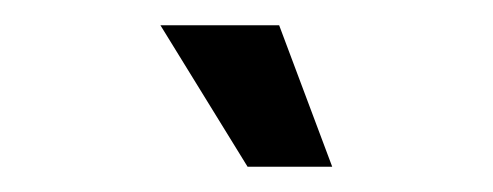

<svg xmlns="http://www.w3.org/2000/svg" viewBox="-20 -757 390 152"><path d="M107 -737H201L243 -625H176Z"/></svg>

Font: Khand Semibold
Style: Regular
Weight: 600
Designer: Devanagari: Sanchit Sawaria, Jyotish Sonowal; Latin: Satya Rajpurohit
Foundry: Indian Type Foundry
Version: Version 1.100;PS 1.0;hotconv 1.0.78;makeotf.lib2.5.61930; tt